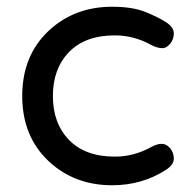

<svg xmlns="http://www.w3.org/2000/svg" viewBox="-20 -540 576 570"><path d="M321 -75Q377 -75 428 -103Q446 -113 460 -113Q474 -113 485 -100Q496 -87 496 -69Q496 -51 473 -36Q402 10 313 10Q202 10 126 -60Q46 -134 46 -255Q46 -376 126 -450Q202 -520 313 -520Q373 -520 411.5 -504.5Q450 -489 473 -474Q496 -459 496 -441Q496 -423 485 -410Q474 -397 463 -397Q446 -397 428 -407Q377 -435 321 -435Q233 -435 185 -385.5Q137 -336 137 -255Q137 -174 185 -124.5Q233 -75 321 -75Z"/></svg>

Font: Varela Round
Style: Regular
Weight: 400
Designer: Joe Prince
Foundry: Joe Prince
Version: Version 1.000